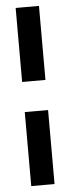

<svg xmlns="http://www.w3.org/2000/svg" viewBox="-56 -736 308 845"><g transform="rotate(-5 98.5 -313.5)"><path d="M150 -707V-380H47V-707ZM150 -247V80H47V-247Z"/></g></svg>

Font: Blinker
Style: Bold
Weight: 700
Designer: Juergen Huber
Foundry: supertype
Version: Version 1.015;PS 1.15;hotconv 1.0.88;makeotf.lib2.5.647800; 